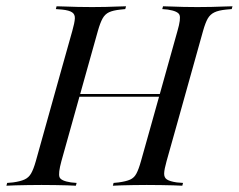

<svg xmlns="http://www.w3.org/2000/svg" viewBox="-43 -591 759 611"><path d="M152.4 -369.4 187.1 -492.7Q194.4 -518.5 195.2 -531.9Q196 -545.2 186.7 -551.6Q177.4 -558.1 154.8 -560.5L134.7 -562.1L137.1 -571Q149.2 -571 166.1 -570.2Q183.1 -569.4 204.8 -569Q226.6 -568.5 250.8 -568.5H249.2H250Q273.4 -568.5 293.5 -569Q313.7 -569.4 330.2 -570.2Q346.8 -571 358.1 -571L355.6 -562.1L340.3 -560.5Q316.9 -558.1 304 -552Q291.1 -546 283.5 -532.3Q275.8 -518.5 268.5 -492.7L233.9 -369.4ZM89.5 -2.4Q66.1 -2.4 44.8 -2Q23.4 -1.6 6 -1.2Q-11.3 -0.8 -22.6 0L-20.2 -8.9L-1.6 -10.5Q21.8 -13.7 35.1 -19.8Q48.4 -25.8 56 -39.1Q63.7 -52.4 71 -78.2L152.4 -369.4H233.9L152.4 -78.2Q141.9 -39.5 146.4 -27.4Q150.8 -15.3 183.1 -10.5L200.8 -8.9L198.4 0Q187.9 -0.8 171 -1.2Q154 -1.6 133.5 -2Q112.9 -2.4 88.7 -2.4H90.3ZM175 -283.1 177.4 -291.9H495.2L491.9 -283.1ZM440.3 -201.6 521.8 -492.7Q533.1 -531.5 528.2 -543.5Q523.4 -555.6 491.1 -560.5L473.4 -562.1L475.8 -571Q487.1 -571 503.6 -570.2Q520.2 -569.4 541.1 -569Q562.1 -568.5 585.5 -568.5H583.9H584.7Q608.9 -568.5 629.8 -569Q650.8 -569.4 668.1 -570.2Q685.5 -571 696.8 -571L694.4 -562.1L676.6 -560.5Q652.4 -558.1 639.1 -551.6Q625.8 -545.2 618.1 -531.9Q610.5 -518.5 603.2 -492.7L521.8 -201.6ZM424.2 -2.4Q401.6 -2.4 381 -2Q360.5 -1.6 344 -1.2Q327.4 -0.8 316.1 0L318.5 -8.9L334.7 -10.5Q358.1 -13.7 371 -19.4Q383.9 -25 391.1 -38.7Q398.4 -52.4 405.6 -78.2L440.3 -201.6H521.8L487.1 -78.2Q479.8 -52.4 479.4 -39.1Q479 -25.8 488.3 -19.8Q497.6 -13.7 519.4 -10.5L539.5 -8.9L537.1 0Q525.8 -0.8 508.5 -1.2Q491.1 -1.6 469.8 -2Q448.4 -2.4 423.4 -2.4H425Z"/></svg>

Font: Playfair 144pt SemiCondensed
Style: Italic
Weight: 400
Width: 4
Italic angle: -15.6°
Designer: Claus Eggers Sørensen
Foundry: Claus Eggers Sørensen
Version: Version 2.203